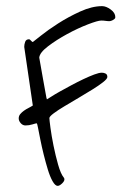

<svg xmlns="http://www.w3.org/2000/svg" viewBox="-20 -593 396 626"><path d="M356 -537Q356 -533 353 -531Q350 -529 347 -527Q343 -525 338 -524Q330 -524 324 -525Q318 -526 310 -526Q299 -526 266.5 -513.5Q234 -501 199 -482Q164 -463 136.5 -442Q109 -421 108 -405L120 -337Q125 -311 128.5 -290Q132 -269 133 -269Q135 -270 146.5 -277.5Q158 -285 175 -294.5Q192 -304 212.5 -315Q233 -326 252 -335Q271 -344 287 -350Q303 -356 312 -356Q319 -356 324.5 -353Q330 -350 330 -342Q330 -336 316 -325Q302 -314 281 -301Q260 -288 235.5 -273.5Q211 -259 190 -246.5Q169 -234 155 -223.5Q141 -213 141 -208Q141 -203 144.5 -176.5Q148 -150 154.5 -118Q161 -86 169.5 -56Q178 -26 188 -14Q190 -12 190 -8Q190 -2 182 5.5Q174 13 168 13Q160 13 151.5 -2Q143 -17 136 -40Q129 -63 122.5 -89Q116 -115 111.5 -138Q107 -161 104 -176Q101 -191 100 -191Q97 -191 86 -187.5Q75 -184 63 -184Q54 -184 47.5 -191.5Q41 -199 41 -207Q41 -215 46 -221Q51 -227 58 -232Q65 -237 73 -241Q81 -245 87 -249L59 -440Q59 -448 62 -456.5Q65 -465 75 -465Q77 -465 81 -460.5Q85 -456 87 -456Q90 -458 113 -476.5Q136 -495 169.5 -516.5Q203 -538 241.5 -555.5Q280 -573 313 -573Q326 -573 341 -562Q356 -551 356 -537Z"/></svg>

Font: Reenie Beanie
Style: Regular
Weight: 500
Designer: James Grieshaber
Foundry: James Grieshaber
Version: Version 1.000